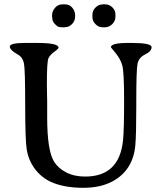

<svg xmlns="http://www.w3.org/2000/svg" viewBox="-20 -875 787 908"><path d="M227.5 -787.6 226.1 -798.3V-801.8Q226.1 -821.3 240 -837.9Q253.9 -854.5 275.9 -854.5H286.6Q309.1 -854.5 322.3 -838.1Q335.4 -821.8 335.4 -801.8V-798.3Q335.4 -775.9 321 -761.5Q306.6 -747.1 292.5 -747.1L282.2 -745.6H276.4L274.9 -746.1H271.5Q267.6 -747.1 260.7 -747.1Q253.9 -747.1 240.7 -760.3Q227.5 -773.4 227.5 -787.6ZM525.9 -806.6V-795.4Q525.9 -775.9 510.7 -760.7Q495.6 -745.6 473.6 -745.6H468.3L466.3 -746.1H462.9Q459 -747.1 457.5 -747.1Q445.3 -747.1 431.2 -761.2Q417 -775.4 417 -794.4V-805.2Q417 -824.7 431.4 -839.1Q445.8 -853.5 460.4 -853.5Q464.4 -854.5 465.8 -854.5L473.1 -855L475.1 -854.5H476.6Q497.1 -854.5 511.5 -840.1Q525.9 -825.7 525.9 -806.6ZM382.8 -40Q545.4 -40 562 -213.4Q566.9 -263.7 566.9 -399.2Q566.9 -534.7 558.3 -565.4Q549.8 -596.2 527.1 -623.5Q504.4 -650.9 504.4 -651.4Q504.4 -671.9 585 -671.9H604Q696.8 -671.9 696.8 -652.1Q696.8 -632.3 666.7 -617.7Q636.7 -603 630.6 -574.7Q624.5 -546.4 624.5 -395.5Q624.5 -381.8 624.5 -368.7Q624.5 -239.3 620.1 -189.5Q609.9 -69.3 510.7 -16.6Q454.6 13.2 374 13.2Q293.5 13.2 234.9 -8.8Q176.3 -30.8 140.1 -83Q114.3 -120.6 106.7 -165.8Q99.1 -210.9 99.1 -378.9Q99.1 -546.9 93.3 -575.4Q87.4 -604 64.9 -616.7Q26.4 -638.2 26.4 -655Q26.4 -671.9 99.1 -671.9H155.3Q256.8 -671.9 256.8 -649.9Q256.8 -644.5 236.8 -630.1Q216.8 -615.7 209.2 -599.6Q201.7 -583.5 201.7 -477.5L202.6 -418L203.1 -398.9V-320.3Q203.1 -162.6 235.8 -110.4Q255.4 -79.1 293.2 -59.6Q331.1 -40 382.8 -40Z"/></svg>

Font: Averia Serif Libre Light
Style: Regular
Weight: 300
Version: Version 1.002